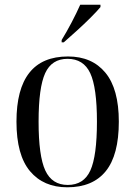

<svg xmlns="http://www.w3.org/2000/svg" viewBox="-20 -786 575 816"><path d="M266 10Q165 10 107.5 -58.5Q50 -127 50 -269Q50 -546 269 -546Q371 -546 428 -477Q485 -408 485 -269Q485 -127 429.5 -58.5Q374 10 266 10ZM268 0Q336 0 364 -61.5Q392 -123 392 -269Q392 -414 363.5 -475Q335 -536 267 -536Q200 -536 172 -475Q144 -414 144 -269Q144 -123 172.5 -61.5Q201 0 268 0ZM242 -616Q263 -650 284.5 -691Q306 -732 321 -766H407V-756Q393 -739 365.5 -711.5Q338 -684 306.5 -655.5Q275 -627 251 -606H242Z"/></svg>

Font: Noto Serif Display SemiCondensed
Style: Regular
Weight: 400
Width: 4
Designer: Monotype Design Team
Foundry: Monotype Imaging Inc.
Version: Version 2.009